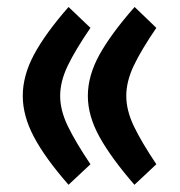

<svg xmlns="http://www.w3.org/2000/svg" viewBox="-20 -505 506 539"><path d="M233.9 -43.9 172.4 13.7Q106.9 -61 75.4 -120.4Q43.9 -179.7 43.9 -235.8Q43.9 -292.5 75.4 -351.6Q106.9 -410.6 172.4 -485.4L233.9 -426.8Q191.4 -364.7 170.2 -320.6Q148.9 -276.4 148.9 -235.8Q148.9 -195.3 170.4 -150.9Q191.9 -106.4 233.9 -43.9ZM418.9 -43.9 357.4 13.7Q292.5 -61 259.5 -120.4Q226.6 -179.7 226.6 -235.8Q226.6 -292.5 259.3 -351.6Q292 -410.6 357.9 -485.4L418.9 -426.8Q376.5 -364.7 355.5 -320.6Q334.5 -276.4 334.5 -235.8Q334.5 -195.3 355.7 -150.9Q377 -106.4 418.9 -43.9Z"/></svg>

Font: Vazirmatn UI SemiBold
Style: Regular
Weight: 600
Designer: Saber Rastikerdar
Foundry: Saber Rastikerdar
Version: Version 33.003